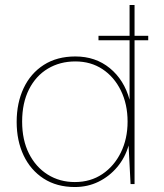

<svg xmlns="http://www.w3.org/2000/svg" viewBox="-20 -740 661 772"><path d="M376 -578V-596H576V-578ZM281 12Q208 12 155.5 -22Q103 -56 75 -115Q47 -174 47 -250Q47 -326 75 -385.5Q103 -445 156 -479Q209 -513 283 -513Q364 -513 421.5 -466Q479 -419 501 -339V-720H521V0H505L497 -155Q483 -106 451.5 -68.5Q420 -31 376.5 -9.5Q333 12 281 12ZM281 -8Q344 -8 391.5 -40Q439 -72 466 -127Q493 -182 493 -251Q493 -321 466 -376Q439 -431 392 -462Q345 -493 283 -493Q221 -493 172.5 -464Q124 -435 96.5 -380.5Q69 -326 69 -251Q69 -177 96.5 -122.5Q124 -68 172 -38Q220 -8 281 -8Z"/></svg>

Font: DM Sans 17pt Thin
Style: Regular
Weight: 250
Version: Version 4.004;gftools[0.9.30]